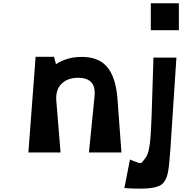

<svg xmlns="http://www.w3.org/2000/svg" viewBox="-20 -929 1110 1170"><path d="M899 -745V-909H1070V-745ZM696 -325 720 0H522L556 -341Q568 -455 456 -455Q392 -455 355 -418.5Q318 -382 323 -316L349 0H153L197 -583H309L321 -538Q386 -580 466 -582Q576 -586 631 -523Q686 -460 696 -325ZM868 31Q890 2 897 -90.5Q904 -183 912 -480Q914 -543 915 -578H1055L1018 -15Q1011 86 1002.5 125.5Q994 165 974 187Q952 211 894.5 217.5Q837 224 738 217L772 43Q782 47 794 52Q806 57 811.5 58.5Q817 60 823 63Q829 66 832.5 64.5Q836 63 839 64Q842 65 845 60.5Q848 56 850.5 54Q853 52 858.5 44Q864 36 868 31Z"/></svg>

Font: OpenDyslexic
Style: Bold
Weight: 800
Designer: Abbie Gonzalez
Version: Version 0.920;hotconv 1.0.109;makeotfexe 2.5.65596